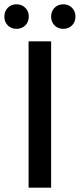

<svg xmlns="http://www.w3.org/2000/svg" viewBox="-43 -866 368 886"><path d="M88.9 0V-675.3H192.9V0ZM33.2 -732.9Q8.8 -732.9 -7.1 -748.8Q-22.9 -764.6 -22.9 -789.6Q-22.9 -814 -7.1 -830.1Q8.8 -846.2 33.2 -846.2Q57.6 -846.2 73.7 -830.1Q89.8 -814 89.8 -789.6Q89.8 -764.6 73.7 -748.8Q57.6 -732.9 33.2 -732.9ZM249 -732.9Q224.6 -732.9 208.7 -748.8Q192.9 -764.6 192.9 -789.6Q192.9 -814 208.7 -830.1Q224.6 -846.2 249 -846.2Q273.4 -846.2 289.3 -830.1Q305.2 -814 305.2 -789.6Q305.2 -764.6 289.3 -748.8Q273.4 -732.9 249 -732.9Z"/></svg>

Font: Akatab SemiBold
Style: Regular
Weight: 600
Designer: SIL Global
Foundry: SIL Global
Version: Version 4.100